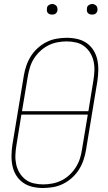

<svg xmlns="http://www.w3.org/2000/svg" viewBox="-20 -932 540 960"><path d="M195 8Q168 8 142 2Q116 -4 95.5 -18.5Q75 -33 61.5 -54.5Q48 -76 42.5 -101.5Q37 -127 37.5 -154Q38 -181 42 -208L99 -553Q103 -578 111.5 -603Q120 -628 134 -650.5Q148 -673 168.5 -691.5Q189 -710 213 -722Q237 -734 263 -738.5Q289 -743 314 -743Q341 -743 367 -737Q393 -731 413.5 -716.5Q434 -702 447.5 -680.5Q461 -659 466.5 -633.5Q472 -608 471.5 -581Q471 -554 467 -527L410 -182Q406 -157 397.5 -132Q389 -107 375 -84.5Q361 -62 340.5 -43.5Q320 -25 296 -13Q272 -1 246 3.5Q220 8 195 8ZM90 -376H422L447 -530Q451 -554 452 -578Q453 -602 448 -625Q443 -648 431 -667.5Q419 -687 401.5 -700.5Q384 -714 361 -719.5Q338 -725 313 -725Q291 -725 267 -720.5Q243 -716 221.5 -705Q200 -694 181.5 -677Q163 -660 150 -639.5Q137 -619 130 -596Q123 -573 119 -550ZM196 -10Q218 -10 242 -14.5Q266 -19 288 -30Q310 -41 328 -58Q346 -75 359 -95.5Q372 -116 379.5 -139Q387 -162 390 -185L419 -359H87L62 -205Q58 -181 57 -157Q56 -133 61 -110Q66 -87 78 -67.5Q90 -48 107.5 -34.5Q125 -21 148 -15.5Q171 -10 196 -10ZM440 -859Q434 -859 428.5 -861Q423 -863 419 -867.5Q415 -872 414.5 -878.5Q414 -885 415 -891Q415 -896 417.5 -900Q420 -904 424 -906.5Q428 -909 432 -910.5Q436 -912 441 -912Q447 -912 452.5 -909.5Q458 -907 462 -902.5Q466 -898 467 -891.5Q468 -885 467 -879Q466 -874 463.5 -870Q461 -866 457.5 -863.5Q454 -861 449.5 -860Q445 -859 440 -859ZM240 -859Q234 -859 228.5 -861Q223 -863 219 -867.5Q215 -872 214.5 -878.5Q214 -885 215 -891Q215 -896 217.5 -900Q220 -904 224 -906.5Q228 -909 232 -910.5Q236 -912 241 -912Q247 -912 252.5 -909.5Q258 -907 262 -902.5Q266 -898 267 -891.5Q268 -885 267 -879Q266 -874 263.5 -870Q261 -866 257.5 -863.5Q254 -861 249.5 -860Q245 -859 240 -859Z"/></svg>

Font: Iosevka Thin Oblique
Style: Regular
Weight: 100
Italic angle: -9°
Monospace: yes
Designer: Belleve Invis
Foundry: Belleve Invis
Version: Version 32.5.0; ttfautohint (v1.8.4)